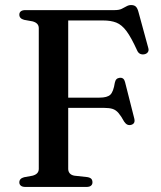

<svg xmlns="http://www.w3.org/2000/svg" viewBox="-20 -740 636 760"><path d="M434 -700Q451.5 -700 462 -705.2Q472.5 -710.5 481 -715.2Q489.5 -720 499 -720Q511 -720 517.5 -714Q524 -708 528 -693L567 -550Q570 -540 565 -533.2Q560 -526.5 550.5 -525Q542 -523.5 534.5 -527Q527 -530.5 522.5 -541Q499.5 -591.5 480.8 -616.8Q462 -642 440.5 -650.5Q419 -659 388 -659H250V-71.5Q250 -61 256.2 -53.8Q262.5 -46.5 275 -44.5L325.5 -39Q337 -37 341.5 -32Q346 -27 346 -18Q346 -10 340.2 -5Q334.5 0 321.5 0H81Q68.5 0 62.5 -5Q56.5 -10 56.5 -18Q56.5 -33.5 75.5 -38.5L108.5 -44.5Q120.5 -47.5 127 -54.2Q133.5 -61 133.5 -71.5V-628.5Q133.5 -639 127 -645.8Q120.5 -652.5 108.5 -655.5L75.5 -661.5Q56.5 -666.5 56.5 -682Q56.5 -690.5 62.5 -695.2Q68.5 -700 81 -700ZM199 -353.5H373.5Q404.5 -353.5 416.8 -365.2Q429 -377 434.5 -412.5Q436.5 -422 441 -426.5Q445.5 -431 453.5 -432Q470.5 -434 475 -415L511.5 -271Q514 -260.5 511 -254.5Q508 -248.5 500 -246Q491.5 -243.5 484.5 -246.5Q477.5 -249.5 471.5 -258.5Q459.5 -280.5 449.2 -292.5Q439 -304.5 426 -308.8Q413 -313 392 -313H199Z"/></svg>

Font: Fraunces 11pt
Style: Regular
Weight: 400
Version: Version 1.000;[b76b70a41]